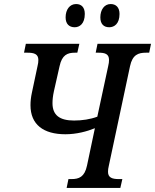

<svg xmlns="http://www.w3.org/2000/svg" viewBox="-20 -931 768 951"><path d="M521 -796C546 -796 572 -813 572 -862C572 -895 554 -911 528 -911C497 -911 477 -883 477 -845C477 -812 494 -796 521 -796ZM350 -796C374 -796 400 -813 400 -862C400 -895 383 -911 357 -911C325 -911 305 -883 305 -845C305 -812 323 -796 350 -796ZM310 0H576L586 -44H568C536 -44 515 -51 515 -80C515 -88 516 -99 519 -110L624 -603C636 -660 665 -670 703 -670H719L728 -714H463L454 -670H468C500 -670 520 -664 520 -634C520 -626 519 -615 516 -604L462 -353C427 -340 387 -334 347 -334C276 -334 240 -360 240 -420C240 -437 242 -456 247 -479L275 -603C287 -659 314 -670 351 -670H363L373 -714H108L99 -670H116C148 -670 170 -664 170 -634C170 -625 169 -615 166 -604L138 -472C133 -449 131 -429 131 -410C131 -314 195 -266 304 -266C359 -266 411 -280 450 -296L411 -111C399 -54 371 -44 334 -44H319Z"/></svg>

Font: Noto Serif Condensed Medium
Style: Italic
Weight: 500
Width: 3
Italic angle: -12°
Designer: Monotype Design Team
Foundry: Monotype Imaging Inc.
Version: Version 2.013